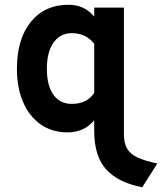

<svg xmlns="http://www.w3.org/2000/svg" viewBox="-20 -543 680 805"><path d="M576.5 242Q477 223.5 426 168Q375 112.5 375 6.5V-38.5Q333 12 263 12Q199 12 151.2 -21Q103.5 -54 77.2 -114Q51 -174 51 -255Q51 -379.5 109.2 -451.2Q167.5 -523 267.5 -523Q334 -523 375 -473.5V-511H499.5V19Q499.5 56.5 512.8 79.8Q526 103 556.5 117.2Q587 131.5 639.5 142.5ZM281.5 -107.5Q345 -107.5 375 -153.5V-359.5Q340 -404 281.5 -404Q232.5 -404 204.5 -364.5Q176.5 -325 176.5 -255Q176.5 -184.5 203.8 -146Q231 -107.5 281.5 -107.5Z"/></svg>

Font: Overpass
Style: Bold
Weight: 700
Designer: Delve Withrington, Dave Bailey, Thomas Jockin
Foundry: Delve Fonts LLC
Version: Version 4.000; ttfautohint (v1.8.3)